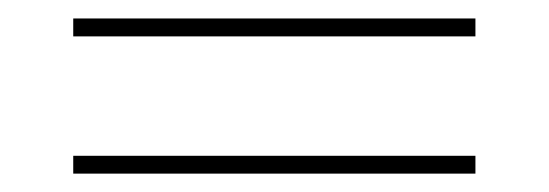

<svg xmlns="http://www.w3.org/2000/svg" viewBox="-20 -540 600 210"><path d="M60.1 -519.8H500V-500.2H60.1ZM60.1 -369.6H500V-350.1H60.1Z"/></svg>

Font: Bodoni* 11
Style: Bold
Weight: 700
Version: Version 2.000; ttfautohint (v1.8.1)